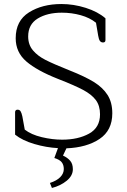

<svg xmlns="http://www.w3.org/2000/svg" viewBox="-20 -726 633 954"><path d="M228 183Q262 172 279.5 154Q297 136 297 114Q297 93 286.5 80Q276 67 250 59L268 10Q210 7 150.5 -10.5Q91 -28 55 -57V-169Q55 -174 58 -177.5Q61 -181 67 -181Q77 -181 82 -173.5Q87 -166 91 -148L103 -82Q135 -57 187.5 -44.5Q240 -32 289 -32Q368 -32 422.5 -62Q477 -92 477 -158Q477 -201 456 -229Q435 -257 392.5 -279.5Q350 -302 268 -334Q164 -375 111 -420.5Q58 -466 58 -536Q58 -623 124 -664.5Q190 -706 285 -706Q346 -706 406 -687Q466 -668 504 -635V-527Q504 -515 492 -515Q482 -515 476.5 -522.5Q471 -530 468 -548L457 -613Q426 -638 381 -650.5Q336 -663 287 -663Q215 -663 167.5 -634Q120 -605 120 -545Q120 -504 143.5 -476Q167 -448 206.5 -428Q246 -408 326 -376Q402 -346 446.5 -318.5Q491 -291 514.5 -254Q538 -217 538 -163Q538 -78 474.5 -35.5Q411 7 310 11L293 47Q315 57 328.5 72.5Q342 88 342 115Q342 147 311.5 172Q281 197 238 208Z"/></svg>

Font: Maitree Light
Style: Regular
Weight: 300
Designer: CadsonDemak Team
Foundry: CadsonDemak
Version: Version 1.001